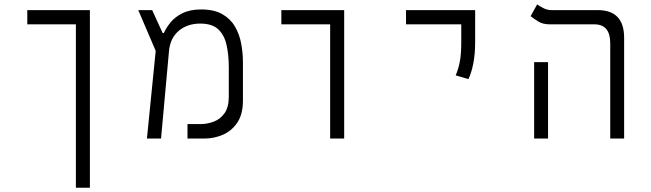

<svg xmlns="http://www.w3.org/2000/svg" viewBox="-20 -632 2970 876"><path d="M390.1 224.6H326.2V-521H104.5V-585.9H390.1Z M650.4 0 690.4 -399.9 610.8 -585.9H674.3L722.2 -481H727.5Q737.8 -504.9 758.1 -529.8Q778.3 -554.7 812.7 -571.8Q847.2 -588.9 897.9 -588.9Q956.1 -588.9 993.4 -567.9Q1030.8 -546.9 1051.5 -511.7Q1072.3 -476.6 1080.3 -433.6Q1088.4 -390.6 1088.4 -346.7V-172.9Q1088.4 -110.4 1062.5 -72.3Q1036.6 -34.2 996.6 -17.1Q956.5 0 914.6 0H835.4V-65.9H895.5Q924.8 -65.9 954.3 -76.7Q983.9 -87.4 1003.9 -114.7Q1023.9 -142.1 1023.9 -191.4V-324.2Q1023.9 -382.8 1013.4 -428Q1002.9 -473.1 975.1 -498.8Q947.3 -524.4 894 -524.4Q834.5 -524.4 795.4 -491.2Q756.3 -458 751 -398.4L714.8 0Z M1486.3 0V-521H1263.7V-585.9H1550.3V0Z M2117.2 -271 2059.1 -288.1Q2071.8 -317.9 2078.1 -351.6Q2084.5 -385.3 2084.5 -441.4V-521H1832.5V-585.9H2147.9V-441.4Q2147.9 -385.3 2139.6 -343Q2131.3 -300.8 2117.2 -271Z M2764.2 0V-435.1Q2764.2 -521 2691.4 -521H2488.3Q2457 -521 2436.8 -533.4Q2416.5 -545.9 2400.9 -558.1L2430.7 -611.8Q2441.9 -604 2459.2 -595Q2476.6 -585.9 2496.1 -585.9H2707Q2827.6 -585.9 2827.6 -459.5V0ZM2417 0V-348.6H2480.5V0Z"/></svg>

Font: CaskaydiaCove NFP Light
Style: Regular
Weight: 300
Designer: Aaron Bell
Foundry: Saja Typeworks
Version: Version 2111.001; VTT 6.35;Nerd Fonts 3.1.1